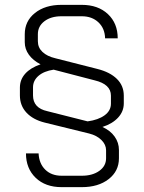

<svg xmlns="http://www.w3.org/2000/svg" viewBox="-20 -738 592 791"><path d="M402 -215Q435 -200 452.5 -175Q470 -150 470 -120V-86Q470 -33 427.5 0Q385 33 317 33H234Q167 33 127 -5.5Q87 -44 87 -106H139Q141 -64 166.5 -39Q192 -14 234 -14H317Q361 -14 389 -34Q417 -54 417 -86V-119Q417 -142 398 -161Q379 -180 347 -188L164 -233Q116 -245 89 -274Q62 -303 62 -345V-377Q62 -410 84 -434.5Q106 -459 147 -473Q116 -489 99 -512.5Q82 -536 82 -564V-597Q82 -651 124 -684.5Q166 -718 233 -718H317Q384 -718 424.5 -680Q465 -642 465 -580H413Q412 -621 385.5 -646Q359 -671 317 -671H233Q190 -671 163 -650.5Q136 -630 136 -597V-568Q136 -542 155 -524Q174 -506 208 -498L381 -454Q433 -441 461.5 -413Q490 -385 490 -344V-312Q490 -279 466.5 -253.5Q443 -228 402 -215ZM437 -344Q437 -391 370 -407L201 -451Q161 -445 138.5 -425.5Q116 -406 116 -378V-345Q116 -293 175 -280L341 -238Q385 -244 411 -263Q437 -282 437 -311Z"/></svg>

Font: Bai Jamjuree Light
Style: Regular
Weight: 300
Designer: Katatrad Aksorn Co.,Ltd.
Foundry: Cadson Demak Co.,Ltd.
Version: Version 1.000; ttfautohint (v1.6)